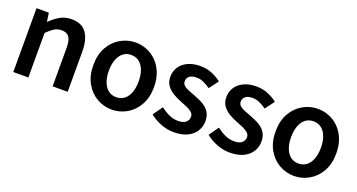

<svg xmlns="http://www.w3.org/2000/svg" viewBox="-40 -1062 2917 1569"><g transform="rotate(20 1418.5 -277.5)"><path d="M83 0V-555H190L201 -480H203Q240 -517 284 -543Q328 -569 385 -569Q474 -569 515 -511Q556 -453 556 -348V0H425V-331Q425 -400 404.5 -428Q384 -456 339 -456Q303 -456 275.5 -438.5Q248 -421 214 -388V0Z M942 14Q873 14 812.5 -20.5Q752 -55 715 -120.5Q678 -186 678 -277Q678 -370 715 -435Q752 -500 812.5 -534.5Q873 -569 942 -569Q994 -569 1041.5 -549.5Q1089 -530 1126 -492.5Q1163 -455 1184.5 -401Q1206 -347 1206 -277Q1206 -186 1169 -120.5Q1132 -55 1071.5 -20.5Q1011 14 942 14ZM942 -94Q983 -94 1012 -116.5Q1041 -139 1056.5 -180.5Q1072 -222 1072 -277Q1072 -333 1056.5 -374.5Q1041 -416 1012 -438.5Q983 -461 942 -461Q902 -461 873 -438.5Q844 -416 828.5 -374.5Q813 -333 813 -277Q813 -222 828.5 -180.5Q844 -139 873 -116.5Q902 -94 942 -94Z M1481 14Q1424 14 1368 -8Q1312 -30 1271 -64L1331 -148Q1368 -119 1405 -102Q1442 -85 1484 -85Q1529 -85 1551 -104Q1573 -123 1573 -152Q1573 -175 1555.5 -190.5Q1538 -206 1510.5 -218Q1483 -230 1454 -241Q1418 -255 1383 -275Q1348 -295 1325 -326Q1302 -357 1302 -403Q1302 -451 1326.5 -488.5Q1351 -526 1396.5 -547.5Q1442 -569 1504 -569Q1562 -569 1608.5 -549Q1655 -529 1688 -502L1628 -422Q1599 -443 1569 -456.5Q1539 -470 1507 -470Q1465 -470 1445 -452.5Q1425 -435 1425 -409Q1425 -387 1440.5 -373Q1456 -359 1482 -348.5Q1508 -338 1538 -327Q1567 -316 1595 -303Q1623 -290 1646 -271Q1669 -252 1682.5 -225Q1696 -198 1696 -159Q1696 -111 1671.5 -71.5Q1647 -32 1599 -9Q1551 14 1481 14Z M1968 14Q1911 14 1855 -8Q1799 -30 1758 -64L1818 -148Q1855 -119 1892 -102Q1929 -85 1971 -85Q2016 -85 2038 -104Q2060 -123 2060 -152Q2060 -175 2042.5 -190.5Q2025 -206 1997.5 -218Q1970 -230 1941 -241Q1905 -255 1870 -275Q1835 -295 1812 -326Q1789 -357 1789 -403Q1789 -451 1813.5 -488.5Q1838 -526 1883.5 -547.5Q1929 -569 1991 -569Q2049 -569 2095.5 -549Q2142 -529 2175 -502L2115 -422Q2086 -443 2056 -456.5Q2026 -470 1994 -470Q1952 -470 1932 -452.5Q1912 -435 1912 -409Q1912 -387 1927.5 -373Q1943 -359 1969 -348.5Q1995 -338 2025 -327Q2054 -316 2082 -303Q2110 -290 2133 -271Q2156 -252 2169.5 -225Q2183 -198 2183 -159Q2183 -111 2158.5 -71.5Q2134 -32 2086 -9Q2038 14 1968 14Z M2527 14Q2458 14 2397.5 -20.5Q2337 -55 2300 -120.5Q2263 -186 2263 -277Q2263 -370 2300 -435Q2337 -500 2397.5 -534.5Q2458 -569 2527 -569Q2579 -569 2626.5 -549.5Q2674 -530 2711 -492.5Q2748 -455 2769.5 -401Q2791 -347 2791 -277Q2791 -186 2754 -120.5Q2717 -55 2656.5 -20.5Q2596 14 2527 14ZM2527 -94Q2568 -94 2597 -116.5Q2626 -139 2641.5 -180.5Q2657 -222 2657 -277Q2657 -333 2641.5 -374.5Q2626 -416 2597 -438.5Q2568 -461 2527 -461Q2487 -461 2458 -438.5Q2429 -416 2413.5 -374.5Q2398 -333 2398 -277Q2398 -222 2413.5 -180.5Q2429 -139 2458 -116.5Q2487 -94 2527 -94Z"/></g></svg>

Font: Noto Sans JP SemiBold
Style: Regular
Weight: 600
Designer: Ryoko NISHIZUKA  (kana, bopomofo & ideographs); Paul D. Hunt (Latin, Greek & Cyrillic); Sandoll Communications , Soo-you
Foundry: Adobe
Version: Version 2.004-H2;hotconv 1.0.118;makeotfexe 2.5.65603